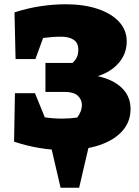

<svg xmlns="http://www.w3.org/2000/svg" viewBox="-20 -692 650 900"><path d="M46 -28 50 -255H144L190 -142Q231 -136 269 -136Q308 -136 342 -141Q364 -171 364 -199Q364 -225 345 -243Q326 -261 285 -261H193V-397H320Q334 -410 340.5 -424Q347 -438 347 -459Q347 -491 325.5 -505.5Q304 -520 266 -520Q226 -520 182 -514L146 -415H53L48 -634Q110 -654 170.5 -663Q231 -672 288 -672Q373 -672 437.5 -650.5Q502 -629 538 -590Q574 -551 574 -498Q574 -441 537.5 -398Q501 -355 438 -335Q511 -319 551.5 -279.5Q592 -240 592 -181Q592 -121 553 -77.5Q514 -34 444 -11Q374 12 282 12Q229 12 167 2Q105 -8 46 -28ZM264 188 212 -35H403L351 188Z"/></svg>

Font: Piazzolla SC Black
Style: Regular
Weight: 900
Designer: Juan Pablo del Peral
Foundry: Huerta Tipografica
Version: Version 1.330